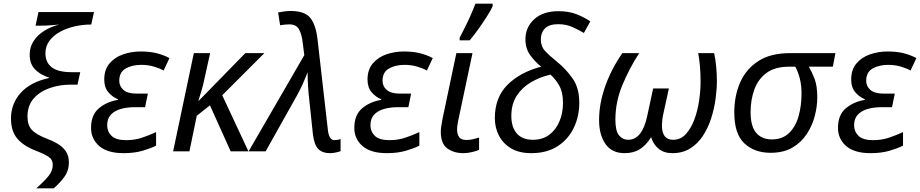

<svg xmlns="http://www.w3.org/2000/svg" viewBox="-20 -826 5022 1048"><path d="M178 202Q222 163 245 134.5Q268 106 268 74Q268 45 244.5 29.5Q221 14 174 -4Q107 -30 73.5 -70.5Q40 -111 40 -179Q40 -260 93 -319Q146 -378 247 -400V-403Q201 -417 171.5 -447Q142 -477 142 -528Q142 -569 163.5 -602Q185 -635 222 -658Q259 -681 303 -692Q278 -690 256 -688Q234 -686 202 -686H174L190 -760H493L478 -692H474Q431 -692 387.5 -682Q344 -672 308 -652.5Q272 -633 250 -603.5Q228 -574 228 -535Q228 -486 262 -459Q296 -432 372 -432H418L403 -364H365Q306 -364 252 -345.5Q198 -327 164 -288.5Q130 -250 130 -190Q130 -144 153 -118Q176 -92 236 -69Q266 -58 293.5 -42Q321 -26 338.5 -1.5Q356 23 356 60Q356 106 330.5 140.5Q305 175 273 202Z M655 10Q566 10 521.5 -29Q477 -68 477 -128Q477 -199 520 -235Q563 -271 624 -281V-284Q593 -297 571 -323Q549 -349 549 -392Q549 -446 578 -480Q607 -514 652.5 -529.5Q698 -545 747 -545Q798 -545 835.5 -535.5Q873 -526 905 -509L873 -441Q852 -453 820 -462.5Q788 -472 751 -472Q701 -472 666 -452Q631 -432 631 -385Q631 -355 654 -335Q677 -315 726 -315H787L772 -241H715Q674 -241 640 -231.5Q606 -222 585.5 -200.5Q565 -179 565 -142Q565 -108 589 -84.5Q613 -61 669 -61Q716 -61 757 -75Q798 -89 832 -105V-31Q805 -17 759.5 -3.5Q714 10 655 10Z M925 0 1038 -536H1127L1097 -401Q1090 -364 1079.5 -330Q1069 -296 1063 -276H1065L1319 -536H1423L1193 -306L1336 0H1239L1126 -251L1054 -194L1014 0Z M1782 10Q1740 10 1717.5 -12.5Q1695 -35 1688 -93L1668 -282Q1664 -314 1661.5 -354.5Q1659 -395 1659 -432Q1646 -398 1632 -366.5Q1618 -335 1601 -305L1430 0H1337L1641 -525L1632 -595Q1627 -639 1612 -666Q1597 -693 1559 -693Q1545 -693 1532.5 -691.5Q1520 -690 1509 -688L1498 -758Q1512 -761 1530.5 -763.5Q1549 -766 1567 -766Q1644 -766 1674 -728Q1704 -690 1713 -613L1770 -114Q1773 -89 1781.5 -75Q1790 -61 1806 -61Q1812 -61 1821.5 -62.5Q1831 -64 1839 -67V-1Q1829 3 1812.5 6.5Q1796 10 1782 10Z M2092 10Q2003 10 1958.5 -29Q1914 -68 1914 -128Q1914 -199 1957 -235Q2000 -271 2061 -281V-284Q2030 -297 2008 -323Q1986 -349 1986 -392Q1986 -446 2015 -480Q2044 -514 2089.5 -529.5Q2135 -545 2184 -545Q2235 -545 2272.5 -535.5Q2310 -526 2342 -509L2310 -441Q2289 -453 2257 -462.5Q2225 -472 2188 -472Q2138 -472 2103 -452Q2068 -432 2068 -385Q2068 -355 2091 -335Q2114 -315 2163 -315H2224L2209 -241H2152Q2111 -241 2077 -231.5Q2043 -222 2022.5 -200.5Q2002 -179 2002 -142Q2002 -108 2026 -84.5Q2050 -61 2106 -61Q2153 -61 2194 -75Q2235 -89 2269 -105V-31Q2242 -17 2196.5 -3.5Q2151 10 2092 10Z M2509 10Q2457 10 2421.5 -16Q2386 -42 2386 -107Q2386 -122 2389 -140.5Q2392 -159 2396 -180L2471 -536H2559L2483 -177Q2480 -164 2477.5 -148Q2475 -132 2475 -118Q2475 -94 2486 -78Q2497 -62 2526 -62Q2543 -62 2559 -65.5Q2575 -69 2595 -75V-8Q2582 -2 2557 4Q2532 10 2509 10ZM2489 -606V-620Q2502 -645 2518.5 -678Q2535 -711 2550 -745Q2565 -779 2575 -806H2669V-792Q2661 -773 2639.5 -739Q2618 -705 2592.5 -669Q2567 -633 2544 -606Z M2880 10Q2814 10 2770 -16Q2726 -42 2703.5 -85.5Q2681 -129 2681 -181Q2681 -294 2750 -363Q2819 -432 2934 -462Q2900 -489 2874 -525Q2848 -561 2848 -611Q2848 -678 2896.5 -721.5Q2945 -765 3028 -765Q3087 -765 3130.5 -747Q3174 -729 3202 -709L3167 -646Q3141 -662 3105.5 -678Q3070 -694 3027 -694Q2978 -694 2955 -671Q2932 -648 2932 -611Q2932 -573 2955 -548Q2978 -523 3018 -491Q3070 -449 3106 -397Q3142 -345 3142 -265Q3142 -192 3112.5 -129.5Q3083 -67 3024.5 -28.5Q2966 10 2880 10ZM2889 -63Q2941 -63 2977.5 -90Q3014 -117 3033.5 -163Q3053 -209 3053 -264Q3053 -323 3032 -359.5Q3011 -396 2984 -419Q2926 -405 2877.5 -376.5Q2829 -348 2800 -302.5Q2771 -257 2771 -193Q2771 -132 2801 -97.5Q2831 -63 2889 -63Z M3389 10Q3320 10 3285 -40Q3250 -90 3250 -171Q3250 -260 3283 -354Q3316 -448 3377 -536H3469Q3416 -455 3377.5 -362.5Q3339 -270 3339 -173Q3339 -111 3359 -87Q3379 -63 3408 -63Q3448 -63 3474 -97Q3500 -131 3513 -194L3545 -343H3631L3601 -206Q3597 -189 3595 -171Q3593 -153 3593 -142Q3593 -63 3654 -63Q3695 -63 3723.5 -94Q3752 -125 3770 -173.5Q3788 -222 3796 -277Q3804 -332 3804 -380Q3804 -467 3791 -536H3878Q3886 -500 3889.5 -459.5Q3893 -419 3893 -383Q3893 -340 3886 -287.5Q3879 -235 3862.5 -182.5Q3846 -130 3818 -86.5Q3790 -43 3748.5 -16.5Q3707 10 3650 10Q3604 10 3575 -14Q3546 -38 3534 -77Q3507 -34 3473 -12Q3439 10 3389 10Z M4186 8Q4098 8 4043 -43.5Q3988 -95 3988 -212Q3988 -303 4020 -376Q4052 -449 4119 -492.5Q4186 -536 4292 -536H4540L4526 -462H4395Q4412 -433 4426.5 -395Q4441 -357 4441 -293Q4441 -246 4427.5 -193.5Q4414 -141 4384 -95Q4354 -49 4305.5 -20.5Q4257 8 4186 8ZM4192 -65Q4251 -65 4287 -100Q4323 -135 4339 -192Q4355 -249 4355 -316Q4355 -363 4345 -400Q4335 -437 4321 -462H4288Q4210 -462 4164 -428Q4118 -394 4097.5 -337.5Q4077 -281 4077 -214Q4077 -136 4108 -100.5Q4139 -65 4192 -65Z M4732 10Q4643 10 4598.5 -29Q4554 -68 4554 -128Q4554 -199 4597 -235Q4640 -271 4701 -281V-284Q4670 -297 4648 -323Q4626 -349 4626 -392Q4626 -446 4655 -480Q4684 -514 4729.5 -529.5Q4775 -545 4824 -545Q4875 -545 4912.5 -535.5Q4950 -526 4982 -509L4950 -441Q4929 -453 4897 -462.5Q4865 -472 4828 -472Q4778 -472 4743 -452Q4708 -432 4708 -385Q4708 -355 4731 -335Q4754 -315 4803 -315H4864L4849 -241H4792Q4751 -241 4717 -231.5Q4683 -222 4662.5 -200.5Q4642 -179 4642 -142Q4642 -108 4666 -84.5Q4690 -61 4746 -61Q4793 -61 4834 -75Q4875 -89 4909 -105V-31Q4882 -17 4836.5 -3.5Q4791 10 4732 10Z"/></svg>

Font: Noto IKEA Latin
Style: Italic
Weight: 400
Italic angle: -12°
Designer: Monotype Design Team
Foundry: Monotype Imaging Inc.
Version: Version 1.0